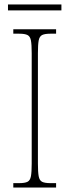

<svg xmlns="http://www.w3.org/2000/svg" viewBox="-20 -846 315 866"><path d="M40 0V-20H67Q92 -20 104 -26Q116 -32 119.5 -51Q123 -70 123 -108V-606Q123 -645 119.5 -663.5Q116 -682 104 -688Q92 -694 67 -694H40V-714H233V-694H207Q182 -694 170 -688Q158 -682 154.5 -663.5Q151 -645 151 -606V-108Q151 -70 154.5 -51Q158 -32 170 -26Q182 -20 207 -20H233V0ZM16 -799V-826H257V-799Z"/></svg>

Font: Noto Serif Condensed Thin
Style: Regular
Weight: 100
Width: 3
Designer: Monotype Design Team
Foundry: Monotype Imaging Inc.
Version: Version 2.013; ttfautohint (v1.8.4.7-5d5b)